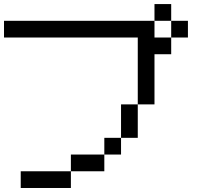

<svg xmlns="http://www.w3.org/2000/svg" viewBox="-20 -937 1040 957"><path d="M750 -916.7H833.3V-833.3H750ZM0 -750V-833.3H750V-750H833.3V-666.7H750V-416.7H666.7V-750ZM916.7 -833.3V-750H833.3V-833.3ZM333.3 -83.3V-166.7H500V-83.3ZM333.3 0H83.3V-83.3H333.3ZM500 -166.7V-250H583.3V-166.7ZM666.7 -416.7V-250H583.3V-416.7Z"/></svg>

Font: GalmuriMono11 Regular
Style: Regular
Weight: 400
Designer: Lee Minseo (quiple)
Version: Version 2.399;hotconv 1.1.1;makeotfexe 2.6.0 DEVELOPMENT